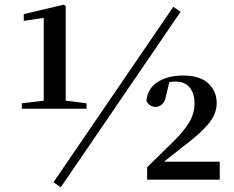

<svg xmlns="http://www.w3.org/2000/svg" viewBox="-20 -771 1006 824"><path d="M73.7 -304.4V-327.6L173.4 -339.6H259L351.5 -327.6V-304.4ZM167.7 -304.4V-694.2L82 -681.5V-710.4L253.8 -751L262 -745V-304.4ZM611.5 0V-53.3L720.8 -160.2Q768.4 -206.9 791.6 -245.1Q814.8 -283.4 814.8 -327.2Q814.8 -370.4 793.8 -395.6Q772.7 -420.9 734.6 -420.9Q722 -420.9 709.7 -419.2Q697.4 -417.5 684 -411.2L708.9 -426.9L693.3 -363.6Q688 -333.5 675 -322.9Q662.1 -312.2 648.1 -312.2Q622.4 -312.2 608.2 -338Q613.8 -393 657.9 -419.9Q702 -446.9 765.2 -446.9Q838.9 -446.9 874.5 -412.7Q910 -378.5 910 -329Q910 -281.5 873.6 -238.3Q837.3 -195.2 762.2 -139.2L656.3 -55.2L675.8 -90.7L676.1 -77.3H923.1V0ZM240.9 32.6 209.6 11.2 723.7 -741.7 755 -720.3Z"/></svg>

Font: Noto Serif KR ExtraLight
Style: Regular
Weight: 200
Designer: Ryoko NISHIZUKA 西塚涼子 (kana & ideographs); Frank Grießhammer (Latin, Greek & Cyrillic); Wenlong ZHANG 张文龙 (bopomofo); San
Foundry: Adobe
Version: Version 2.002-H1;hotconv 1.1.0;makeotfexe 2.6.0